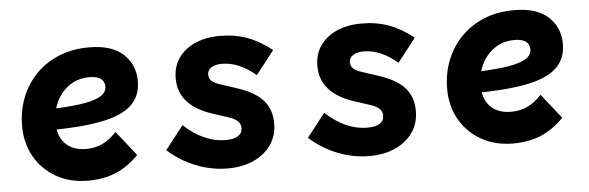

<svg xmlns="http://www.w3.org/2000/svg" viewBox="-42 -668 2483 810"><g transform="rotate(-5 1200.0 -263.0)"><path d="M302.5 17Q226 17 168 -16Q110 -49 77.2 -106.2Q44.5 -163.5 44.5 -237Q44.5 -299 65.5 -354.2Q86.5 -409.5 126.8 -452Q167 -494.5 224.5 -518.8Q282 -543 354.5 -543Q450.5 -543 499 -498Q547.5 -453 547.5 -383.5Q547.5 -319.5 505.5 -281Q463.5 -242.5 374.8 -225.8Q286 -209 145 -209L137.5 -296.5Q228 -298.5 288.2 -306Q348.5 -313.5 378.8 -329.5Q409 -345.5 409 -372.5Q409 -394 393.2 -405.8Q377.5 -417.5 345 -417.5Q297 -417.5 261.2 -393Q225.5 -368.5 205.8 -328.2Q186 -288 186 -240.5Q186 -182 217.5 -149.5Q249 -117 306 -117Q343 -117 373.8 -131.2Q404.5 -145.5 435 -177.5L517.5 -73Q473 -27 421.2 -5Q369.5 17 302.5 17Z M893.5 17Q825 17 759 -9.2Q693 -35.5 641.5 -82.5L719 -181.5Q803.5 -103 896 -103Q930 -103 948 -114.8Q966 -126.5 966 -148.5Q966 -180.5 919.5 -196L845 -220.5Q778.5 -242.5 743 -282.5Q707.5 -322.5 707.5 -380Q707.5 -429.5 732.5 -466Q757.5 -502.5 803 -522.8Q848.5 -543 909 -543Q972 -543 1024.2 -523.8Q1076.5 -504.5 1127.5 -464L1050 -364.5Q1013 -395.5 978 -410.2Q943 -425 906.5 -425Q878.5 -425 862 -414Q845.5 -403 845.5 -384Q845.5 -368.5 856 -358.2Q866.5 -348 890.5 -340L965 -315.5Q1037.5 -291.5 1071.2 -253.2Q1105 -215 1105 -155.5Q1105 -104 1078.2 -65.2Q1051.5 -26.5 1004 -4.8Q956.5 17 893.5 17Z M1493.5 17Q1425 17 1359 -9.2Q1293 -35.5 1241.5 -82.5L1319 -181.5Q1403.5 -103 1496 -103Q1530 -103 1548 -114.8Q1566 -126.5 1566 -148.5Q1566 -180.5 1519.5 -196L1445 -220.5Q1378.5 -242.5 1343 -282.5Q1307.5 -322.5 1307.5 -380Q1307.5 -429.5 1332.5 -466Q1357.5 -502.5 1403 -522.8Q1448.5 -543 1509 -543Q1572 -543 1624.2 -523.8Q1676.5 -504.5 1727.5 -464L1650 -364.5Q1613 -395.5 1578 -410.2Q1543 -425 1506.5 -425Q1478.5 -425 1462 -414Q1445.5 -403 1445.5 -384Q1445.5 -368.5 1456 -358.2Q1466.5 -348 1490.5 -340L1565 -315.5Q1637.5 -291.5 1671.2 -253.2Q1705 -215 1705 -155.5Q1705 -104 1678.2 -65.2Q1651.5 -26.5 1604 -4.8Q1556.5 17 1493.5 17Z M2102.5 17Q2026 17 1968 -16Q1910 -49 1877.2 -106.2Q1844.5 -163.5 1844.5 -237Q1844.5 -299 1865.5 -354.2Q1886.5 -409.5 1926.8 -452Q1967 -494.5 2024.5 -518.8Q2082 -543 2154.5 -543Q2250.5 -543 2299 -498Q2347.5 -453 2347.5 -383.5Q2347.5 -319.5 2305.5 -281Q2263.5 -242.5 2174.8 -225.8Q2086 -209 1945 -209L1937.5 -296.5Q2028 -298.5 2088.2 -306Q2148.5 -313.5 2178.8 -329.5Q2209 -345.5 2209 -372.5Q2209 -394 2193.2 -405.8Q2177.5 -417.5 2145 -417.5Q2097 -417.5 2061.2 -393Q2025.5 -368.5 2005.8 -328.2Q1986 -288 1986 -240.5Q1986 -182 2017.5 -149.5Q2049 -117 2106 -117Q2143 -117 2173.8 -131.2Q2204.5 -145.5 2235 -177.5L2317.5 -73Q2273 -27 2221.2 -5Q2169.5 17 2102.5 17Z"/></g></svg>

Font: Google Sans Code
Style: Italic
Weight: 400
Italic angle: -10°
Monospace: yes
Designer: Google Sans Code Authors
Foundry: Google LLC
Version: Version 6.000